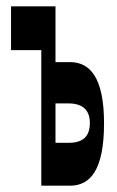

<svg xmlns="http://www.w3.org/2000/svg" viewBox="-20 -589 372 609"><path d="M111 -430V0H202C266 0 310 -49 310 -198C310 -342 266 -392 202 -392H156V-569H15V-430ZM156 -136V-261H197C243 -261 265 -239 265 -199C265 -156 243 -136 197 -136Z"/></svg>

Font: 寒蝉无机体 CompactMedium
Style: Regular
Weight: 500
Width: 3
Designer: ChillTanhei {Warren2060}; 
Source Han Sans {Ryoko NISHIZUKA 西塚涼子 (kana, bopomofo & ideographs); Paul D. Hunt (Latin, Gre
Foundry: ChillType&Adobe
Version: Version 1.000;Glyphs 3.1.1 (3135)